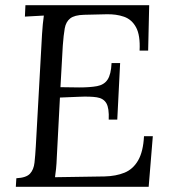

<svg xmlns="http://www.w3.org/2000/svg" viewBox="-20 -720 659 740"><path d="M555 -700 551 -525H518Q521 -584 504.5 -614.5Q488 -645 458 -655.5Q428 -666 390 -665L304 -663Q267 -662 250.5 -649Q234 -636 229.5 -610.5Q225 -585 222 -544L213 -384L285 -383Q327 -383 354 -388Q381 -393 394.5 -413Q408 -433 410 -477H443L432 -259H399Q401 -303 390 -322Q379 -341 353 -345Q327 -349 284 -347L211 -344L199 -115Q198 -88 196 -69Q194 -50 192 -37L383 -40Q427 -41 460 -54.5Q493 -68 512.5 -102Q532 -136 535 -195H569L553 0H41L43 -33Q81 -35 95.5 -50.5Q110 -66 113 -93.5Q116 -121 118 -156L142 -588Q143 -608 145 -626.5Q147 -645 149 -660Q131 -659 112.5 -658Q94 -657 76 -656L78 -700Z"/></svg>

Font: Lora
Style: Italic
Weight: 400
Italic angle: -3°
Designer: Olga Karpushina, Alexei Vanyashin (Cyrillic)
Foundry: Cyreal
Version: Version 3.008